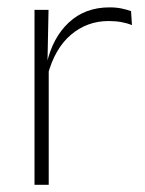

<svg xmlns="http://www.w3.org/2000/svg" viewBox="-20 -514 404 534"><path d="M112.5 -305 99.5 -334 110 -337.5Q126.5 -409.5 171.5 -451.5Q216.5 -493.5 284.5 -493.5Q304 -493.5 319 -490.2Q334 -487 344.5 -483L347 -444Q334.5 -449.5 318 -452.5Q301.5 -455.5 282 -455.5Q222.5 -455.5 177.5 -417.5Q132.5 -379.5 112.5 -305ZM115.5 0H76V-486.5H115L112 -338L115.5 -334.5Z"/></svg>

Font: Anek Devanagari Medium ExtraLight
Style: Regular
Weight: 250
Version: Version 1.003